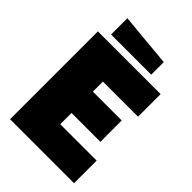

<svg xmlns="http://www.w3.org/2000/svg" viewBox="-251 -976 1082 1082"><g transform="rotate(45 290.0 -435.0)"><path d="M40 0V-700H540V-520H260V-440H490V-270H260V-180H550V0ZM425 -740H105V-870L425 -840Z"/></g></svg>

Font: Tektur Black
Style: Regular
Weight: 900
Designer: Adam Jagosz
Foundry: Adam Jagosz
Version: Version 1.005;gftools[0.9.30]